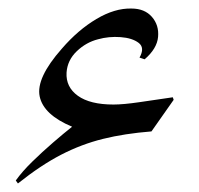

<svg xmlns="http://www.w3.org/2000/svg" viewBox="-20 -350 467 450"><path d="M307 -215Q320 -238 305 -249.5Q290 -261 262.5 -263Q235 -265 210 -258Q182 -251 160 -230Q138 -209 136 -180Q134 -146 162.5 -125.5Q191 -105 246 -105Q269 -105 306.5 -110.5Q344 -116 385 -122L387 -116L335 -42Q272 -37 221.5 -24.5Q171 -12 123.5 12.5Q76 37 22 80L17 73Q32 52 55.5 29Q79 6 104.5 -16Q130 -38 149 -53Q82 -81 73 -124Q64 -167 125 -236Q163 -280 206 -305.5Q249 -331 288 -330Q319 -330 336 -310.5Q353 -291 350.5 -263.5Q348 -236 319 -211Z"/></svg>

Font: Bona Nova SC
Style: Italic
Weight: 400
Italic angle: -4°
Designer: Mateusz Machalski
Foundry: Capitalics
Version: Version 4.001; ttfautohint (v1.8.4.7-5d5b)